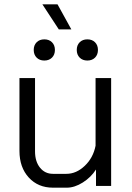

<svg xmlns="http://www.w3.org/2000/svg" viewBox="-20 -860 610 888"><path d="M70 -162V-499H142V-160Q142 -113 165 -84.5Q188 -56 225 -56H287Q333 -56 372 -93Q411 -130 422 -186V-499H494V0H424V-76Q401 -40 363 -16Q325 8 289 8H225Q156 8 113 -39Q70 -86 70 -162ZM176 -840H246L310 -724H252ZM136 -629Q136 -651 149.5 -664.5Q163 -678 185 -678Q207 -678 220.5 -664.5Q234 -651 234 -629Q234 -607 220.5 -593.5Q207 -580 185 -580Q163 -580 149.5 -593.5Q136 -607 136 -629ZM335 -629Q335 -651 348.5 -664.5Q362 -678 384 -678Q406 -678 419.5 -664.5Q433 -651 433 -629Q433 -607 419.5 -593.5Q406 -580 384 -580Q362 -580 348.5 -593.5Q335 -607 335 -629Z"/></svg>

Font: Bai Jamjuree
Style: Regular
Weight: 400
Designer: Katatrad Aksorn Co.,Ltd.
Foundry: Cadson Demak Co.,Ltd.
Version: Version 1.000; ttfautohint (v1.6)